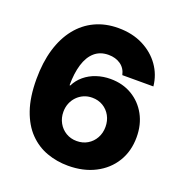

<svg xmlns="http://www.w3.org/2000/svg" viewBox="-134 -853 925 978"><g transform="rotate(20 329.0 -363.5)"><path d="M339.8 9.8Q279.3 9.8 224.9 -9.8Q170.4 -29.3 128.4 -72.3Q86.4 -115.2 62.5 -184.1Q38.6 -252.9 38.6 -350.6Q38.6 -440.9 59.8 -512.5Q81.1 -584 121.1 -634.3Q161.1 -684.6 217.3 -710.9Q273.4 -737.3 343.3 -737.3Q418.9 -737.3 477.1 -708Q535.2 -678.7 570.1 -629.4Q605 -580.1 611.3 -518.6H442.9Q435.1 -554.2 408 -573Q380.9 -591.8 342.8 -591.8Q297.4 -591.8 267.3 -565.7Q237.3 -539.6 222.7 -491.5Q208 -443.4 208 -378.4H211.9Q227.5 -410.2 255.1 -433.1Q282.7 -456.1 318.6 -468Q354.5 -480 394 -480Q460.4 -480 511.2 -449.7Q562 -419.4 590.8 -366.7Q619.6 -314 619.6 -245.6Q619.6 -169.9 584.2 -112.3Q548.8 -54.7 485.8 -22.5Q422.9 9.8 339.8 9.8ZM338.4 -123.5Q371.6 -123.5 397.2 -138.9Q422.9 -154.3 437.7 -180.9Q452.6 -207.5 452.6 -241.2Q452.6 -274.4 438 -301Q423.3 -327.6 397.7 -343Q372.1 -358.4 338.9 -358.4Q314.5 -358.4 293.7 -349.4Q272.9 -340.3 257.3 -324.2Q241.7 -308.1 233.2 -286.9Q224.6 -265.6 224.6 -240.7Q224.6 -208 239.5 -181.2Q254.4 -154.3 280.3 -138.9Q306.2 -123.5 338.4 -123.5Z"/></g></svg>

Font: Inter 16pt ExtraBold
Style: Regular
Weight: 800
Version: Version 4.001;git-66647c0bb